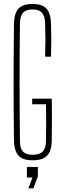

<svg xmlns="http://www.w3.org/2000/svg" viewBox="-20 -826 330 996"><path d="M150 5.5Q115.5 5.5 94.5 -5Q73.5 -15.5 63.5 -38Q53.5 -60.5 52.5 -96.5Q51.5 -176.5 51 -251.5Q50.5 -326.5 50.5 -399.8Q50.5 -473 51 -548Q51.5 -623 52.5 -703Q53.5 -739.5 63.5 -762Q73.5 -784.5 94.2 -795Q115 -805.5 149 -805.5Q198 -805.5 220.5 -781.8Q243 -758 244.5 -703.5Q246 -658.5 246 -618.2Q246 -578 244.5 -532H214Q215.5 -578 215.5 -619.2Q215.5 -660.5 214 -706Q212.5 -744 197.2 -760.5Q182 -777 149 -777Q115 -777 99.8 -760.5Q84.5 -744 83.5 -706Q82.5 -625 82 -549.2Q81.5 -473.5 81.5 -400Q81.5 -326.5 82 -250.8Q82.5 -175 83.5 -94Q83.5 -56.5 99 -39.8Q114.5 -23 150 -23Q185 -23 201.5 -39.8Q218 -56.5 218.5 -94Q219 -127.5 219.2 -158.5Q219.5 -189.5 219.2 -220.5Q219 -251.5 218.5 -285H147V-314H248.5Q249.5 -278.5 249.5 -227.8Q249.5 -177 248.5 -96.5Q247.5 -42 224.2 -18.2Q201 5.5 150 5.5ZM127 151 148.5 95H119.5V40H176.5V88.5L153 151Z"/></svg>

Font: Big Shoulders Display ExtraLight
Style: Regular
Weight: 250
Designer: Patric King
Foundry: XO Type Co
Version: Version 2.002